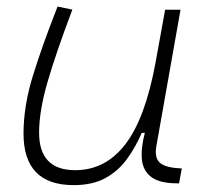

<svg xmlns="http://www.w3.org/2000/svg" viewBox="-20 -547 626 578"><path d="M201.7 10.3Q50.8 10.3 50.8 -145Q50.8 -227.1 78.6 -317.6Q106.4 -408.2 153.3 -527.3L197.8 -518.1Q148.9 -388.7 123.3 -300.8Q97.7 -212.9 97.7 -147.5Q97.7 -34.7 206.5 -34.7Q297.4 -34.7 357.4 -112.8Q417.5 -190.9 448.2 -358.4L477.1 -517.6H523.4L450.7 -106.9Q444.8 -73.2 460.2 -58.1Q475.6 -43 518.6 -40.5L527.3 -40L519 4.9H513.7Q460.9 4.9 435.8 -13.9Q410.6 -32.7 407.2 -66.7Q403.8 -100.6 416 -147H406.7Q387.7 -103 361.6 -67.4Q335.4 -31.7 296.9 -10.7Q258.3 10.3 201.7 10.3Z"/></svg>

Font: Cascadia Code ExtraLight
Style: Italic
Weight: 200
Italic angle: -10°
Monospace: yes
Designer: Aaron Bell
Foundry: Saja Typeworks
Version: Version 2404.023; ttfautohint (v1.8.4)